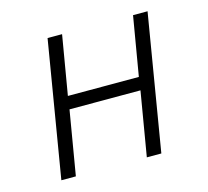

<svg xmlns="http://www.w3.org/2000/svg" viewBox="-81 -609 762 703"><g transform="rotate(-15 300.0 -258.0)"><path d="M155 -516H210L172 -292H441L479 -516H534L448 0H393L434 -243H165L124 0H69Z"/></g></svg>

Font: IBM Plex Mono Light
Style: Italic
Weight: 300
Italic angle: -9°
Monospace: yes
Designer: Mike Abbink, Paul van der Laan, Pieter van Rosmalen
Foundry: Bold Monday
Version: Version 2.3